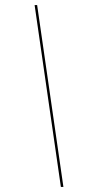

<svg xmlns="http://www.w3.org/2000/svg" viewBox="-20 -740 387 760"><path d="M127 -720 231 0H221L117 -720Z"/></svg>

Font: Bungee Hairline
Style: Regular
Weight: 400
Designer: David Jonathan Ross
Foundry: David Jonathan Ross
Version: Version 1.001;PS 1.0;hotconv 1.0.72;makeotf.lib2.5.5900